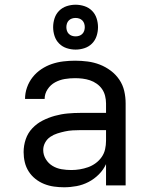

<svg xmlns="http://www.w3.org/2000/svg" viewBox="-20 -785 640 813"><path d="M251 8Q230 8 208.5 5Q187 2 167 -6Q147 -14 130 -27.5Q113 -41 101.5 -59Q90 -77 85 -98Q80 -119 80 -141Q80 -169 89 -195.5Q98 -222 117 -242Q136 -262 160.5 -274.5Q185 -287 212 -294.5Q239 -302 266.5 -304.5Q294 -307 321 -307H429V-347Q429 -363 425 -379Q421 -395 412 -408Q403 -421 389.5 -430.5Q376 -440 361 -445Q346 -450 330 -452Q314 -454 298 -454Q276 -454 254.5 -450.5Q233 -447 213.5 -436.5Q194 -426 181.5 -407Q169 -388 169 -366H86Q86 -391 94.5 -415Q103 -439 118.5 -458.5Q134 -478 155 -492Q176 -506 199.5 -514Q223 -522 248 -525Q273 -528 298 -528Q325 -528 351.5 -524.5Q378 -521 402.5 -511.5Q427 -502 448.5 -486Q470 -470 485 -448Q500 -426 506 -400Q512 -374 512 -347V0H429V-90Q418 -66 398.5 -46.5Q379 -27 355 -14.5Q331 -2 304.5 3Q278 8 251 8ZM282 -65Q300 -65 318 -68Q336 -71 353 -77Q370 -83 385 -94Q400 -105 410.5 -120Q421 -135 425 -153Q429 -171 429 -189V-234H321Q305 -234 288 -233Q271 -232 255 -228.5Q239 -225 223 -220Q207 -215 193 -205.5Q179 -196 171 -181Q163 -166 163 -150Q163 -129 174 -111Q185 -93 202.5 -82.5Q220 -72 240.5 -68.5Q261 -65 282 -65ZM300 -575Q281 -575 262.5 -581Q244 -587 230.5 -600.5Q217 -614 211 -632.5Q205 -651 205 -670Q205 -689 211 -707.5Q217 -726 230.5 -739.5Q244 -753 262.5 -759Q281 -765 300 -765Q319 -765 337.5 -759Q356 -753 369.5 -739.5Q383 -726 389 -707.5Q395 -689 395 -670Q395 -651 389 -632.5Q383 -614 369.5 -600.5Q356 -587 337.5 -581Q319 -575 300 -575ZM300 -631Q308 -631 315.5 -633.5Q323 -636 328.5 -641.5Q334 -647 336.5 -654.5Q339 -662 339 -670Q339 -678 336.5 -685.5Q334 -693 328.5 -698.5Q323 -704 315.5 -706.5Q308 -709 300 -709Q292 -709 284.5 -706.5Q277 -704 271.5 -698.5Q266 -693 263.5 -685.5Q261 -678 261 -670Q261 -662 263.5 -654.5Q266 -647 271.5 -641.5Q277 -636 284.5 -633.5Q292 -631 300 -631Z"/></svg>

Font: Iosevka SS04 Extended
Style: Regular
Weight: 400
Width: 7
Monospace: yes
Designer: Belleve Invis
Foundry: Belleve Invis
Version: Version 19.0.0; ttfautohint (v1.8.4)